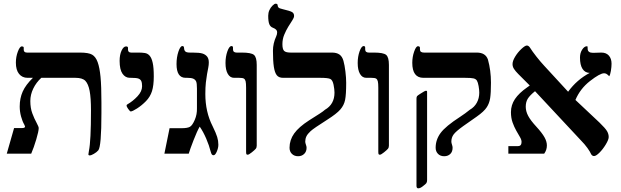

<svg xmlns="http://www.w3.org/2000/svg" viewBox="-20 -841 3399 1051"><path d="M535.2 -279.8V-221.7Q535.2 -39.1 518.1 -18.1Q508.8 -7.3 493.7 1.2Q478.5 9.8 472.2 9.8Q463.9 9.8 463.9 3.9L466.8 -15.6Q478 -68.8 478 -236.8Q478 -305.2 470.7 -343.3Q463.4 -381.3 447.5 -398.2Q431.6 -415 393.1 -415H206.1Q178.2 -389.6 162.1 -356.2Q146 -322.8 146 -288.1Q146 -249.5 157 -220.2Q168 -190.9 180.2 -168.9Q191.9 -147 191.9 -140.1Q191.9 -123 178.5 -77.9Q165 -32.7 150.9 0H17.1L57.1 -140.1H102.1Q117.2 -140.1 117.2 -148.9L112.8 -159.2Q102.5 -176.8 95.2 -203.6Q87.9 -230.5 87.9 -257.8Q87.9 -302.7 104.2 -339.6Q120.6 -376.5 160.2 -415H130.9Q101.6 -415 84.2 -436.5Q66.9 -458 66.9 -498Q66.9 -529.8 77.6 -558.3Q88.4 -586.9 99.1 -586.9Q109.9 -586.9 109.9 -580.1V-568.8Q109.9 -553.2 127.9 -553.2H417Q464.8 -553.2 484.4 -541.7Q503.9 -530.3 514.6 -500.7Q525.4 -471.2 530.3 -419.9Q535.2 -368.7 535.2 -279.8Z M821.8 -422.9Q821.8 -373 812 -342Q802.2 -311 779.1 -287.4Q755.9 -263.7 730.2 -247.3Q704.6 -231 695.8 -231Q693.8 -231 691.7 -232.4Q689.5 -233.9 681.2 -245.4Q672.9 -256.8 672.9 -264.2Q672.9 -267.1 677.7 -270Q707.5 -287.1 732.7 -314Q757.8 -340.8 757.8 -369.1Q757.8 -387.7 753.2 -397.5Q748.5 -407.2 737.3 -411.1Q726.1 -415 697.8 -415H690.9Q666 -415 650.4 -437.7Q634.8 -460.4 634.8 -507.8Q634.8 -541.5 645.5 -564.2Q656.2 -586.9 669.9 -586.9Q680.7 -586.9 680.7 -579.1V-569.8Q680.7 -553.2 697.8 -553.2H738.8Q757.8 -553.2 773.2 -550.8Q788.6 -548.3 799.3 -535.9Q810.1 -523.4 815.9 -497.1Q821.8 -470.7 821.8 -422.9Z M1175.3 -48.8Q1175.3 -31.2 1166.7 -11.2Q1158.2 8.8 1148.9 8.8Q1143.1 8.8 1139.6 4.4Q1136.2 0 1133.3 -11.2Q1125 -44.4 1108.9 -82Q1092.8 -119.6 1073.2 -147.9Q1059.1 -124 1039.3 -73Q1019.5 -22 1013.2 0H879.9L908.2 -139.2H973.1Q1006.3 -139.2 1019.8 -147Q1033.2 -154.8 1046.1 -184.8Q1059.1 -214.8 1058.1 -249V-356Q1058.1 -385.7 1053.5 -395.5Q1048.8 -405.3 1038.1 -410.2Q1027.3 -415 1005.9 -415H996.1Q946.3 -415 946.3 -490.2Q946.3 -527.3 956.5 -558.1Q966.8 -588.9 978 -588.9Q987.3 -588.9 987.3 -579.1Q987.3 -567.9 993.4 -560.5Q999.5 -553.2 1019 -553.2H1033.2Q1072.3 -553.2 1088.6 -547.9Q1105 -542.5 1114 -531Q1123 -519.5 1123 -499Q1123 -485.8 1120.1 -470.9Q1117.2 -456.1 1113.5 -436Q1109.9 -416 1106.9 -389.4Q1104 -362.8 1104 -326.2Q1104 -228 1144 -149.9Q1162.6 -111.8 1168.9 -91.1Q1175.3 -70.3 1175.3 -48.8Z M1385.3 -43.9Q1385.3 -33.2 1379.9 -26.6Q1374.5 -20 1358.4 -7.1Q1342.3 5.9 1335.9 5.9Q1330.1 5.9 1328.6 2.4Q1327.1 -1 1327.1 -12.2V-359.9Q1327.1 -385.7 1324.5 -396.2Q1321.8 -406.7 1314.9 -410.9Q1308.1 -415 1289.1 -415H1261.2Q1239.3 -415 1226.8 -436.8Q1214.4 -458.5 1214.4 -496.1Q1214.4 -530.8 1224.6 -559.8Q1234.9 -588.9 1247.1 -588.9Q1255.4 -588.9 1255.4 -580.1V-570.8Q1255.4 -553.2 1275.4 -553.2H1303.2Q1355 -553.2 1370.1 -540.5Q1385.3 -527.8 1385.3 -485.8Z M1875 -388.2Q1875 -323.2 1869.1 -294.2Q1863.3 -265.1 1843 -241.7Q1822.8 -218.3 1771 -185.5Q1697.3 -138.7 1680.4 -123.3Q1663.6 -107.9 1657.2 -94.5Q1650.9 -81.1 1650.9 -65.9Q1650.9 -59.1 1654.5 -49.3Q1658.2 -39.6 1658.2 -32.2Q1658.2 -11.2 1645 1.5Q1631.8 14.2 1611.8 14.2Q1591.3 14.2 1578.1 1.5Q1564.9 -11.2 1564.9 -32.2Q1564.9 -74.7 1590.3 -110.4Q1615.7 -146 1671.9 -182.1Q1708.5 -205.1 1729.2 -218.5Q1750 -231.9 1758.8 -240.2Q1811 -270 1811 -334Q1811 -351.6 1805.9 -377Q1800.8 -402.3 1788.3 -408.7Q1775.9 -415 1732.9 -415H1529.8Q1506.3 -415 1495.1 -429.2Q1483.9 -443.4 1479 -475.3Q1474.1 -507.3 1474.1 -563Q1474.1 -603.5 1492.2 -642.6Q1497.1 -652.8 1497.1 -665Q1497.1 -680.2 1474.1 -689Q1460.4 -693.8 1454.3 -708.3Q1448.2 -722.7 1448.2 -754.9Q1448.2 -771 1454.6 -785.4Q1460.9 -799.8 1471.7 -810.3Q1482.4 -820.8 1488.8 -820.8Q1500 -820.8 1500 -811Q1500 -805.2 1504.4 -800Q1508.8 -794.9 1526.9 -791Q1569.3 -781.2 1579.6 -774.4Q1589.8 -767.6 1589.8 -753.9Q1589.8 -744.1 1579.8 -729.2Q1569.8 -714.4 1557.9 -694.6Q1545.9 -674.8 1535.9 -650.9Q1525.9 -627 1525.9 -599.1Q1525.9 -571.3 1535.4 -562.3Q1544.9 -553.2 1570.8 -553.2H1796.9Q1822.8 -553.2 1838.1 -542.5Q1853.5 -531.7 1860.1 -507.8Q1866.7 -483.9 1870.8 -449.5Q1875 -415 1875 -388.2Z M2108.9 -43.9Q2108.9 -33.2 2103.5 -26.6Q2098.1 -20 2082 -7.1Q2065.9 5.9 2059.6 5.9Q2053.7 5.9 2052.2 2.4Q2050.8 -1 2050.8 -12.2V-359.9Q2050.8 -385.7 2048.1 -396.2Q2045.4 -406.7 2038.6 -410.9Q2031.7 -415 2012.7 -415H1984.9Q1962.9 -415 1950.4 -436.8Q1938 -458.5 1938 -496.1Q1938 -530.8 1948.2 -559.8Q1958.5 -588.9 1970.7 -588.9Q1979 -588.9 1979 -580.1V-570.8Q1979 -553.2 1999 -553.2H2026.9Q2078.6 -553.2 2093.8 -540.5Q2108.9 -527.8 2108.9 -485.8Z M2317.9 145Q2317.9 156.2 2313.5 161.9Q2309.1 167.5 2297.9 175.8Q2281.7 189.9 2269.5 189.9Q2259.8 189.9 2259.8 175.8V-300.8Q2259.8 -311 2263.2 -314.9Q2266.6 -318.8 2279.8 -327.1Q2305.7 -344.2 2311.5 -344.2Q2315.4 -344.2 2316.7 -342.8Q2317.9 -341.3 2317.9 -336.9ZM2589.8 -553.2Q2637.7 -553.2 2650.9 -515.1Q2667.5 -455.6 2667.5 -388.2Q2667.5 -332 2663.1 -303.7Q2658.7 -275.4 2644.5 -253.9Q2630.4 -231.4 2588.9 -202.1Q2556.6 -180.2 2515.9 -150.9Q2475.1 -121.6 2462.9 -104.7Q2450.7 -87.9 2450.7 -65.9Q2450.7 -59.1 2454.1 -49.3Q2457.5 -39.6 2457.5 -32.2Q2457.5 -10.3 2444.6 2Q2431.6 14.2 2411.6 14.2Q2390.1 14.2 2377.4 1Q2364.7 -12.2 2364.7 -32.2Q2364.7 -76.2 2391.8 -113Q2418.9 -149.9 2499 -201.7Q2527.3 -220.2 2551.8 -240.2Q2576.7 -254.4 2590.1 -278.8Q2603.5 -303.2 2603.5 -334Q2603.5 -348.6 2599.9 -369.6Q2596.2 -390.6 2590.6 -399.7Q2585 -408.7 2572 -411.9Q2559.1 -415 2525.9 -415H2297.9Q2236.8 -415 2236.8 -497.1Q2236.8 -529.8 2247.1 -558.8Q2257.3 -587.9 2267.6 -587.9Q2278.8 -587.9 2278.8 -579.1V-569.8Q2278.8 -553.2 2300.8 -553.2Z M3327.6 -492.2Q3327.6 -475.1 3324 -453.1Q3320.3 -431.2 3314.9 -423.8Q3305.2 -433.6 3299.3 -436.8Q3293.5 -439.9 3286.6 -439.9Q3264.2 -439.9 3210 -397.7Q3155.8 -355.5 3129.9 -293.9L3261.7 -169.9Q3293.9 -138.7 3303 -123Q3312 -107.4 3312 -90.8Q3312 -76.7 3295.9 -50Q3279.8 -23.4 3261.2 -5.1Q3242.7 13.2 3231.9 13.2Q3221.7 13.2 3215.8 2.9Q3210.9 -9.3 3195.6 -30.8Q3180.2 -52.2 3160.6 -71.8L2908.7 -341.8Q2880.9 -319.3 2869.4 -301.3Q2857.9 -283.2 2857.9 -256.8Q2857.9 -231.9 2871.3 -206.5Q2884.8 -181.2 2916 -147.5Q2947.3 -113.3 2960.4 -89.8Q2973.6 -66.4 2973.6 -44.9Q2973.6 -20 2959 0H2762.7V-41H2814.9Q2835 -41 2835 -64Q2835 -76.2 2825.9 -91.3Q2816.9 -106.4 2805.9 -126Q2794.9 -145.5 2785.9 -170.4Q2776.9 -195.3 2776.9 -227.1Q2776.9 -266.1 2798.8 -298.8Q2820.8 -331.5 2865.7 -362.8L2879.9 -373L2816.9 -436Q2801.3 -451.7 2793.5 -463.9Q2785.6 -476.1 2785.6 -490.2Q2785.6 -507.3 2799.6 -530.5Q2813.5 -553.7 2833.7 -572.8Q2854 -591.8 2863.8 -591.8Q2872.6 -591.8 2879.9 -582Q2893.6 -560.1 2916.3 -531.2Q2939 -502.4 2959 -481L3089.8 -338.9Q3137.2 -404.3 3208 -441.9Q3182.6 -442.4 3168.7 -463.9Q3154.8 -485.4 3154.8 -525.9Q3154.8 -550.8 3166.7 -569.3Q3178.7 -587.9 3192.9 -587.9Q3195.8 -587.9 3196.3 -585.2Q3196.8 -582.5 3196.8 -574.2Q3196.8 -551.8 3226.6 -551.8L3272 -553.2Q3298.3 -553.2 3313 -536.6Q3327.6 -520 3327.6 -492.2Z"/></svg>

Font: Tinos
Style: Bold
Weight: 700
Designer: Steve Matteson
Foundry: Monotype Imaging Inc.
Version: Version 1.23